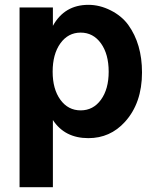

<svg xmlns="http://www.w3.org/2000/svg" viewBox="-20 -561 644 795"><path d="M199 -530V-454Q247 -541 346 -541Q393 -541 438.5 -518Q484 -495 511 -458Q568 -379 568 -261Q568 -134 497 -56Q436 11 346 11Q248 11 199 -64V214H61V-530ZM314 -426Q262 -426 230 -381.5Q198 -337 198 -264Q198 -192 230 -148Q262 -104 314 -104Q366 -104 398 -148Q430 -192 430 -264Q430 -337 398 -381.5Q366 -426 314 -426Z"/></svg>

Font: Almarai Bold
Style: Regular
Weight: 700
Designer: Boutros International 2019
Foundry: Created by Boutros International 2019
Version: Version 1.10